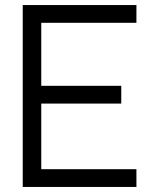

<svg xmlns="http://www.w3.org/2000/svg" viewBox="-20 -740 610 760"><path d="M520 0H70V-720H520V-649.7H143.3V-400.3H460V-330H143.3V-70.3H520Z"/></svg>

Font: Manrope Variable Light
Style: Regular
Weight: 200
Designer: Mikhail Sharanda
Foundry: Mikhail Sharanda
Version: Version 4.505